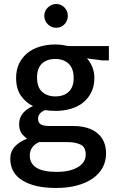

<svg xmlns="http://www.w3.org/2000/svg" viewBox="-20 -701 591 954"><path d="M60 -314Q60 -353 74.5 -384Q89 -415 115 -436.5Q141 -458 177 -469Q213 -480 255 -480Q286 -480 318 -472H521V-401H486L412 -411Q429 -392 439 -367Q449 -342 449 -315Q449 -276 435 -245.5Q421 -215 395.5 -193.5Q370 -172 334 -161Q298 -150 255 -150Q241 -150 228.5 -151Q216 -152 204 -154Q185 -146 177 -135Q169 -124 169 -111Q169 -91 183 -83Q197 -75 223 -75H342Q420 -75 463.5 -39.5Q507 -4 507 62Q507 101 489.5 132.5Q472 164 439.5 186.5Q407 209 361 221Q315 233 258 233Q153 233 92 196Q31 159 31 87Q31 52 54 27Q77 2 115 -12Q97 -24 86 -40.5Q75 -57 75 -84Q75 -116 94 -138.5Q113 -161 144 -174Q108 -191 84 -225.5Q60 -260 60 -314ZM174 5Q128 27 128 71Q128 111 160.5 132Q193 153 262 153Q301 153 328 145.5Q355 138 372.5 126Q390 114 398 99Q406 84 406 68Q406 30 380.5 17.5Q355 5 313 5ZM346 -313Q346 -361 321 -384.5Q296 -408 255 -408Q213 -408 188.5 -385Q164 -362 164 -316Q164 -268 189 -245Q214 -222 255 -222Q297 -222 321.5 -245Q346 -268 346 -313ZM200 -623Q200 -646 217.5 -663.5Q235 -681 259 -681Q284 -681 300.5 -663.5Q317 -646 317 -623Q317 -598 300.5 -580.5Q284 -563 259 -563Q235 -563 217.5 -580.5Q200 -598 200 -623Z"/></svg>

Font: Mukta Medium
Style: Regular
Weight: 500
Designer: Girish Dalvi and Yashodeep Gholap
Foundry: Ek Type
Version: Version 2.538;PS 1.002;hotconv 16.6.51;makeotf.lib2.5.65220;